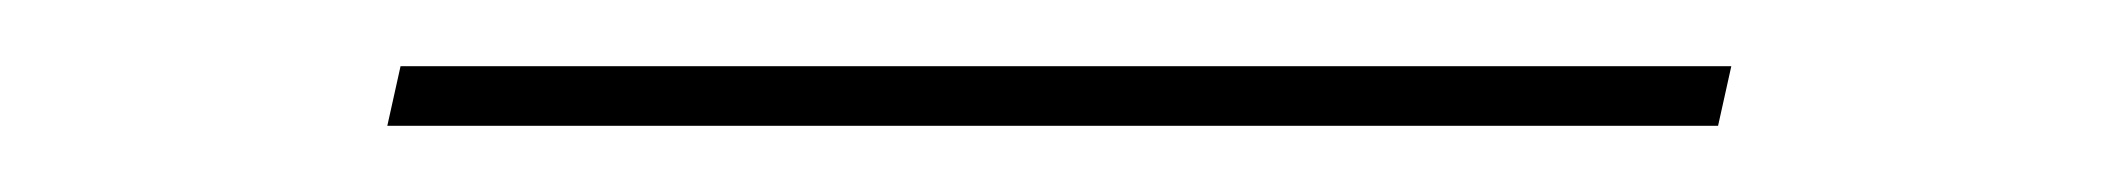

<svg xmlns="http://www.w3.org/2000/svg" viewBox="-20 -369 640 58"><path d="M97 -331 101 -349H503L499 -331Z"/></svg>

Font: Iosevka SS04 Thin Extended
Style: Italic
Weight: 100
Width: 7
Italic angle: -9°
Monospace: yes
Designer: Belleve Invis
Foundry: Belleve Invis
Version: Version 19.0.0; ttfautohint (v1.8.4)